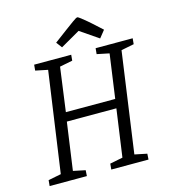

<svg xmlns="http://www.w3.org/2000/svg" viewBox="-121 -929 908 1026"><g transform="rotate(-15 333.0 -416.5)"><path d="M26 0 29 -32 100 -46 179 -602 111 -616 114 -648H319L316 -616L245 -602L212 -359H485L519 -602L451 -616L454 -648H659L656 -616L585 -602L507 -46L575 -32L573 0H367L370 -32L441 -46L478 -309H204L167 -46L234 -32L232 0ZM491 -692 390 -761 282 -699 258 -731 329 -784Q360 -807 374 -817Q388 -827 393.5 -830Q399 -833 401 -833Q406 -833 420.5 -821.5Q435 -810 450 -797.5Q465 -785 469 -781L523 -732Z"/></g></svg>

Font: Faustina Light
Style: Italic
Weight: 300
Italic angle: -8°
Designer: Alfonso Garcia
Foundry: http://www.omnibus-type.com
Version: Version 1.200